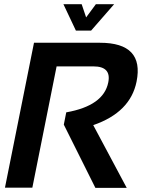

<svg xmlns="http://www.w3.org/2000/svg" viewBox="-20 -904 711 924"><path d="M3.9 -1 143.6 -698.2H460.9Q674.8 -698.2 637.2 -511.2Q607.4 -363.3 428.7 -301.8L589.8 0H439L287.1 -304.2L298.8 -363.3Q478.5 -395 501 -507.3Q516.6 -584.5 429.7 -584.5H252.4L135.7 -1ZM285.2 -883.8H373L394.5 -820.3L441.4 -883.8H529.3L418.5 -756.8H345.2Z"/></svg>

Font: Sansation
Style: Bold Italic
Weight: 700
Designer: Bernd Montag
Version: Version 1.301